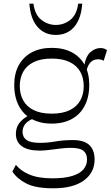

<svg xmlns="http://www.w3.org/2000/svg" viewBox="-20 -815 599 1039"><path d="M268 204Q172 204 121.5 177.5Q71 151 47 113L66 77Q91 109 139 129.5Q187 150 263 150Q330 150 371.5 137Q413 124 432 101Q451 78 451 48Q451 17 431.5 1Q412 -15 363 -15Q340 -15 309.5 -11.5Q279 -8 249 -4Q219 0 195 0Q131 0 98.5 -23.5Q66 -47 66 -90Q66 -125 84.5 -149Q103 -173 135 -190L157 -172Q127 -159 114.5 -141Q102 -123 102 -102Q102 -73 123.5 -57.5Q145 -42 197 -42Q237 -42 280 -49.5Q323 -57 374 -57Q436 -57 464 -29.5Q492 -2 492 48Q492 119 434 161.5Q376 204 268 204ZM260 -146Q213 -146 175.5 -160Q138 -174 111.5 -201Q85 -228 71 -267Q57 -306 57 -355Q57 -418 82 -463Q107 -508 152.5 -532Q198 -556 260 -556Q323 -556 368.5 -532Q414 -508 438.5 -463Q463 -418 463 -355Q463 -306 449 -267Q435 -228 408.5 -201Q382 -174 344.5 -160Q307 -146 260 -146ZM260 -200Q319 -200 357.5 -219Q396 -238 414.5 -271.5Q433 -305 433 -349Q433 -393 414.5 -426.5Q396 -460 357.5 -479Q319 -498 260 -498Q201 -498 162.5 -479Q124 -460 105.5 -426.5Q87 -393 87 -349Q87 -306 105.5 -272Q124 -238 162.5 -219Q201 -200 260 -200ZM449 -436 435 -455Q444 -511 469.5 -533Q495 -555 524 -555Q546 -555 559 -543L541 -486Q530 -494 510 -494Q464 -494 449 -436ZM282 -626Q221 -626 183 -669.5Q145 -713 139 -795H161Q169 -734 204.5 -707Q240 -680 282 -680Q325 -680 360 -707Q395 -734 403 -795H425Q419 -713 381.5 -669.5Q344 -626 282 -626Z"/></svg>

Font: Savate ExtraLight
Style: Regular
Weight: 200
Designer: Max Esnée
Foundry: Plomb Type
Version: Version 2.000